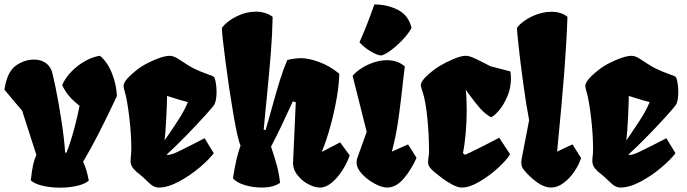

<svg xmlns="http://www.w3.org/2000/svg" viewBox="-20 -841 3117 871"><path d="M80.6 -338.4 0 -434.1Q12.2 -513.7 49.3 -541.5Q68.4 -555.7 90.3 -563.2Q112.3 -570.8 133.8 -570.8Q159.7 -570.8 180.2 -559.8Q200.7 -548.8 211.4 -526.9H211.9Q217.8 -514.2 232.2 -443.8Q246.6 -373.5 259.3 -289.8Q272 -206.1 275.4 -148.9L281.7 -148.4Q299.8 -194.3 316.4 -255.9Q333 -317.4 340.8 -360.8Q337.4 -363.8 319.1 -379.4Q300.8 -395 286.4 -414.1Q272 -433.1 262.2 -455.1Q275.9 -487.3 304.4 -516.6Q333 -545.9 367.7 -564.9Q402.3 -584 433.6 -587.9Q467.3 -560.1 487.8 -508.5Q508.3 -457 510.3 -405.3Q502.9 -390.6 495.1 -373Q460.9 -300.8 427 -234.4Q393.1 -168 356.9 -106.9Q374 -72.3 382.8 -21.5Q364.3 -5.9 328.9 2.2Q293.5 10.3 252.4 10.3Q209.5 10.3 172.6 1.5Q135.7 -7.3 119.6 -22.9Q125 -70.3 130.6 -95Q136.2 -119.6 145 -138.2Z M749 -138.7Q763.7 -141.6 785.4 -151.9Q807.1 -162.1 846.2 -182.1Q876.5 -198.2 908.2 -213.9L949.7 -146Q928.2 -117.2 884.5 -80.3Q840.8 -43.5 790.8 -16.8Q740.7 9.8 700.2 9.8Q687.5 9.8 675.3 3.2Q663.1 -3.4 648.4 -18.6Q635.7 -31.2 629.4 -36.6Q619.1 -45.9 610.1 -53Q601.1 -60.1 598.6 -62Q583.5 -75.7 577.9 -87.2Q572.3 -98.6 572.3 -111.8Q572.3 -120.6 573.7 -131.3Q575.7 -149.9 575.7 -165Q575.7 -233.4 566.2 -311.5Q556.6 -389.6 546.4 -423.8Q540.5 -443.8 540.5 -450.2Q540.5 -469.7 569.6 -497.1Q598.6 -524.4 626 -541.5Q652.8 -558.1 689.9 -573Q727.1 -587.9 751.5 -587.9Q768.6 -586.9 789.6 -573.2Q836.4 -541.5 863 -528.6Q889.6 -515.6 928.2 -502L941.9 -497.1Q947.8 -494.6 950.2 -492.2Q952.6 -489.7 954.8 -483.2Q957 -476.6 959.5 -461.9Q962.4 -444.3 962.4 -424.3Q962.4 -385.3 952.1 -366.2Q947.8 -358.4 910.2 -316.7Q872.6 -274.9 823.7 -224.9Q774.9 -174.8 734.9 -138.7ZM737.8 -405.8Q737.8 -378.9 734.4 -308.6Q731 -238.3 726.6 -205.1L726.1 -203.6L739.7 -223.1Q772 -270 794.7 -305.9Q817.4 -341.8 832.5 -377.9Q806.2 -383.8 737.8 -405.8Z M1308.6 -381.3Q1277.3 -313.5 1255.9 -268.6Q1234.4 -223.6 1209.5 -175.8Q1226.1 -127 1235.8 -91.1Q1245.6 -55.2 1250.5 -11.7Q1221.2 9.8 1166.5 9.8Q1127.9 9.8 1091.1 -1.2Q1054.2 -12.2 1036.6 -32.2Q1045.9 -88.4 1053 -118.4Q1060.1 -148.4 1070.8 -179.7L1071.3 -180.7Q1058.6 -206.5 1038.8 -322Q1019 -437.5 1002.9 -562Q986.8 -686.5 986.8 -711.9L987.3 -715.8Q1010.3 -745.6 1053.5 -766.8Q1096.7 -788.1 1139.6 -788.1Q1186 -788.1 1216.8 -764.6Q1215.3 -684.1 1208.7 -601.6Q1202.1 -519 1189.5 -390.1Q1187 -366.7 1183.6 -332.3Q1180.2 -297.9 1176.3 -252.9L1182.6 -251.5L1184.6 -251Q1194.8 -283.2 1215.3 -358.4Q1236.8 -435.5 1250.5 -479.5Q1264.2 -523.4 1283.2 -568.8Q1317.9 -577.1 1346.7 -577.1Q1379.4 -577.1 1426.8 -560.1Q1474.1 -543 1519 -506.8Q1519 -465.3 1508.5 -402.1Q1498 -338.9 1479.7 -271.7Q1461.4 -204.6 1439.9 -151.9L1522.9 -195.3L1566.4 -136.2Q1555.2 -103 1533.7 -69.1Q1512.2 -35.2 1485.4 -12.7Q1458.5 9.8 1432.1 9.8Q1409.7 9.8 1383.5 -2.9Q1357.4 -15.6 1339.4 -35.2Q1322.3 -53.2 1315.4 -69.8Q1308.6 -86.4 1309.6 -107.9L1321.8 -377Z M1709 -589.4Q1726.1 -592.3 1754.9 -614Q1783.7 -635.7 1810.1 -664.3Q1836.4 -692.9 1846.7 -714.8Q1833.5 -771.5 1785.4 -796.1Q1737.3 -820.8 1678.2 -820.8Q1647.5 -731.9 1610.8 -649.4Q1628.4 -628.4 1659.7 -609.1Q1690.9 -589.8 1709 -589.4ZM1612.8 -157.7Q1630.9 -206.1 1643.6 -242.7L1579.6 -497.1Q1594.7 -515.1 1620.1 -531.5Q1645.5 -547.9 1676 -557.9Q1706.5 -567.9 1735.8 -567.9Q1784.2 -567.9 1816.4 -539.6Q1814 -524.9 1810.1 -487.3Q1800.3 -395.5 1790 -319.6Q1779.8 -243.7 1767.1 -191.4L1757.8 -153.3L1831.1 -186L1869.6 -125Q1848.1 -75.2 1813 -32.7Q1777.8 9.8 1735.4 9.8Q1712.4 9.8 1679.2 -8.1Q1646 -25.9 1621.8 -52.2Q1597.7 -78.6 1597.7 -103.5Q1597.7 -112.8 1599.6 -120.1Q1601.6 -127.4 1612.8 -157.7Z M1889.2 -454.1Q1889.2 -472.7 1919.2 -499.8Q1949.2 -526.9 1976.6 -543Q2002 -558.1 2036.9 -573Q2071.8 -587.9 2092.3 -587.9Q2106.4 -587.9 2127.4 -578.9Q2148.4 -569.8 2181.2 -552.7L2204.6 -540.5L2295.4 -517.1Q2297.9 -499 2297.9 -485.8Q2297.9 -441.4 2281 -402.3Q2264.2 -363.3 2242.2 -338.1Q2220.2 -313 2207 -309.1Q2178.7 -325.7 2156.5 -351.1Q2134.3 -376.5 2106.4 -415L2092.8 -434.1Q2097.2 -397.5 2097.2 -342.8Q2097.2 -291 2092.8 -238.8Q2088.4 -186.5 2080.1 -146.5L2089.4 -138.7Q2106.9 -146 2155.3 -170.2Q2203.6 -194.3 2244.6 -216.3L2293.9 -141.6Q2281.7 -118.7 2242.4 -82Q2203.1 -45.4 2156.7 -17.8Q2110.4 9.8 2075.2 9.8Q2056.2 9.8 2030.3 -4.4Q2004.4 -18.6 1988 -31Q1971.7 -43.5 1948.7 -62Q1933.1 -75.7 1927.5 -85Q1921.9 -94.2 1921.9 -105Q1921.9 -109.9 1922.4 -114.3Q1922.9 -118.7 1923.3 -122.1Q1926.3 -139.6 1926.3 -155.8Q1926.3 -229 1918.5 -306.9Q1910.6 -384.8 1897 -424.3Q1896.5 -426.8 1892.8 -437.5Q1889.2 -448.2 1889.2 -454.1Z M2344.7 -104.5Q2344.7 -108.9 2346.7 -121.6L2380.4 -295.9Q2366.7 -366.7 2353.8 -461.7Q2340.8 -556.6 2332.5 -632.6Q2324.2 -708.5 2325.7 -715.8Q2349.6 -746.1 2393.8 -766.8Q2438 -787.6 2481.4 -787.6Q2526.4 -787.6 2554.2 -764.6Q2550.3 -650.4 2539.8 -514.2Q2529.3 -377.9 2507.3 -153.3L2577.1 -186L2616.2 -124Q2606.4 -93.8 2585.4 -62.7Q2564.5 -31.7 2536.6 -11Q2508.8 9.8 2480 9.8Q2449.7 9.8 2417.5 -13.2Q2385.3 -36.1 2358.9 -67.4Q2352.1 -75.2 2348.4 -83.7Q2344.7 -92.3 2344.7 -104.5Z M2843.8 -138.7Q2858.4 -141.6 2880.1 -151.9Q2901.9 -162.1 2940.9 -182.1Q2971.2 -198.2 3002.9 -213.9L3044.4 -146Q3022.9 -117.2 2979.2 -80.3Q2935.5 -43.5 2885.5 -16.8Q2835.4 9.8 2794.9 9.8Q2782.2 9.8 2770 3.2Q2757.8 -3.4 2743.2 -18.6Q2730.5 -31.2 2724.1 -36.6Q2713.9 -45.9 2704.8 -53Q2695.8 -60.1 2693.4 -62Q2678.2 -75.7 2672.6 -87.2Q2667 -98.6 2667 -111.8Q2667 -120.6 2668.5 -131.3Q2670.4 -149.9 2670.4 -165Q2670.4 -233.4 2660.9 -311.5Q2651.4 -389.6 2641.1 -423.8Q2635.3 -443.8 2635.3 -450.2Q2635.3 -469.7 2664.3 -497.1Q2693.4 -524.4 2720.7 -541.5Q2747.6 -558.1 2784.7 -573Q2821.8 -587.9 2846.2 -587.9Q2863.3 -586.9 2884.3 -573.2Q2931.2 -541.5 2957.8 -528.6Q2984.4 -515.6 3022.9 -502L3036.6 -497.1Q3042.5 -494.6 3044.9 -492.2Q3047.4 -489.7 3049.6 -483.2Q3051.8 -476.6 3054.2 -461.9Q3057.1 -444.3 3057.1 -424.3Q3057.1 -385.3 3046.9 -366.2Q3042.5 -358.4 3004.9 -316.7Q2967.3 -274.9 2918.5 -224.9Q2869.6 -174.8 2829.6 -138.7ZM2832.5 -405.8Q2832.5 -378.9 2829.1 -308.6Q2825.7 -238.3 2821.3 -205.1L2820.8 -203.6L2834.5 -223.1Q2866.7 -270 2889.4 -305.9Q2912.1 -341.8 2927.2 -377.9Q2900.9 -383.8 2832.5 -405.8Z"/></svg>

Font: Fruktur
Style: Regular
Weight: 400
Designer: Viktoriya Grabowska
Foundry: Viktoriya Grabowska
Version: Version 1.004; ttfautohint (v1.4.1)